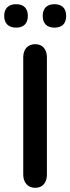

<svg xmlns="http://www.w3.org/2000/svg" viewBox="-31 -889 336 917"><path d="M137 8C174 8 193 -18 193 -55V-615C193 -653 173 -678 137 -678C101 -678 80 -653 80 -615V-55C80 -18 101 8 137 8ZM229 -757C266 -757 285 -777 285 -813C285 -849 265 -869 229 -869C193 -869 173 -849 173 -813C173 -777 193 -757 229 -757ZM46 -757C82 -757 102 -777 102 -813C102 -849 82 -869 46 -869C10 -869 -11 -849 -11 -813C-11 -777 10 -757 46 -757Z"/></svg>

Font: SN Pro Medium
Style: Regular
Weight: 500
Designer: Tobias Whetton
Foundry: Supernotes
Version: Version 1.003;Glyphs 3.3 (3324)